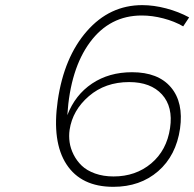

<svg xmlns="http://www.w3.org/2000/svg" viewBox="-20 -721 751 742"><path d="M203.1 -332Q227.5 -500 315.7 -600.6Q403.8 -701.2 529.8 -701.2Q574.2 -701.2 622.3 -688.5Q670.4 -675.8 710.9 -653.8L688 -619.1Q654.3 -638.7 611.3 -649.9Q568.4 -661.1 527.8 -661.1Q404.3 -661.1 327.9 -557.9Q251.5 -454.6 240.2 -275.9Q270.5 -354.5 335.9 -398.2Q401.4 -441.9 490.2 -441.9Q591.3 -441.9 640.6 -383.5Q689.9 -325.2 675.8 -224.1Q660.6 -119.6 591.1 -59.3Q521.5 1 418 1Q293.9 1 237.1 -85.7Q180.2 -172.4 203.1 -332ZM249 -219.2Q245.6 -195.8 249 -171.6Q252.4 -147.5 264.4 -123.5Q276.4 -99.6 295.9 -80.8Q315.4 -62 347.4 -50.5Q379.4 -39.1 418.9 -39.1Q504.4 -39.1 564.5 -89.6Q624.5 -140.1 637.2 -226.1Q649.4 -308.1 606 -356Q562.5 -403.8 479 -403.8Q386.7 -403.8 323.5 -349.4Q260.3 -294.9 249 -219.2Z"/></svg>

Font: Trueno UltraLight
Style: Italic
Weight: 250
Designer: Julieta Ulanovsky
Foundry: Julieta Ulanovsky
Version: Version 3.001b | FøM Fix